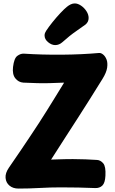

<svg xmlns="http://www.w3.org/2000/svg" viewBox="-20 -1087 672 1120"><path d="M116 -605Q88 -607 69.5 -630Q51 -653 56 -696Q62 -747 81 -761Q100 -775 119 -774Q225 -767 341.5 -768Q458 -769 558 -778Q569 -779 581.5 -769Q594 -759 601.5 -740Q609 -721 605 -692.5Q601 -664 578 -627Q535 -558 500.5 -503Q466 -448 433 -397Q400 -346 363 -288.5Q326 -231 278 -156Q306 -157 323 -157.5Q340 -158 358 -158.5Q376 -159 405 -159Q445 -159 479 -157.5Q513 -156 546 -154Q566 -153 582 -134.5Q598 -116 595 -62Q593 -20 577 -4.5Q561 11 535 10Q486 8 438 7Q390 6 335 6Q274 6 212 9.5Q150 13 88 13Q56 13 35.5 -4Q15 -21 12.5 -49Q10 -77 32 -109Q71 -165 101.5 -210.5Q132 -256 157.5 -294Q183 -332 206 -367.5Q229 -403 251.5 -439Q274 -475 299 -515.5Q324 -556 354 -605Q304 -603 268 -602Q232 -601 197.5 -602Q163 -603 116 -605ZM302 -824Q281 -824 260.5 -841Q240 -858 240 -880Q240 -888 242.5 -894.5Q245 -901 249 -907Q264 -930 286.5 -958Q309 -986 332 -1010.5Q355 -1035 370 -1047Q381 -1056 392.5 -1061.5Q404 -1067 416 -1067Q434 -1067 453 -1054Q472 -1041 484.5 -1021.5Q497 -1002 497 -982Q497 -959 479 -944Q466 -934 426 -906.5Q386 -879 344 -841Q325 -824 302 -824Z"/></svg>

Font: Playpen Sans ExtraBold
Style: Regular
Weight: 800
Designer: Laura Meseguer, Veronika Burian, José Scaglione
Foundry: TypeTogether
Version: Version 1.001